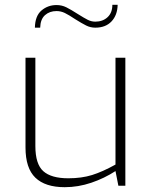

<svg xmlns="http://www.w3.org/2000/svg" viewBox="-20 -772 624 798"><path d="M86 -159V-532H127V-165Q127 -90 160 -60.5Q193 -31 264 -31Q319 -31 362.5 -44.5Q406 -58 460 -88V-532H501V0H472L460 -61Q414 -31 359.5 -12.5Q305 6 249 6Q168 6 127 -33.5Q86 -73 86 -159ZM215 -751Q237 -751 256 -741.5Q275 -732 303 -714Q330 -697 345 -689.5Q360 -682 376 -682Q407 -682 427 -700.5Q447 -719 447 -752H469Q468 -709 443.5 -683Q419 -657 376 -657Q356 -657 338 -666Q320 -675 293 -692Q266 -710 249.5 -718Q233 -726 215 -726Q186 -726 167 -709Q148 -692 147 -657H125Q126 -706 152.5 -728.5Q179 -751 215 -751Z"/></svg>

Font: Exo ExtraLight
Style: Regular
Weight: 275
Designer: Natanael Gama
Foundry: Natanael Gama
Version: Version 1.500; ttfautohint (v1.6)